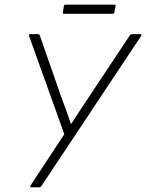

<svg xmlns="http://www.w3.org/2000/svg" viewBox="-20 -801 625 821"><path d="M113 0Q111 0 109.5 -2Q108 -4 110 -7L255 -227L104 -648Q103 -651 104.5 -653Q106 -655 109 -655H143Q148 -655 150 -650L240 -392Q251 -362 262 -332Q273 -302 283 -272H285Q304 -301 323 -330.5Q342 -360 362 -389L536 -651Q539 -655 545 -655H581Q584 -655 585 -653Q586 -651 584 -648L156 -4Q154 -2 152 -1Q150 0 147 0ZM253 -742Q247 -742 249 -748L253 -775Q254 -781 260 -781H469Q476 -781 474 -775L469 -748Q468 -742 462 -742Z"/></svg>

Font: Sofia Sans ExtraLight
Style: Italic
Weight: 250
Italic angle: -9°
Version: Version 4.100-B